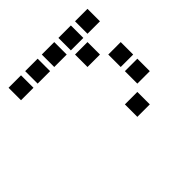

<svg xmlns="http://www.w3.org/2000/svg" viewBox="-108 -659 817 817"><g transform="rotate(45 300.0 -250.5)"><path d="M13.5 -487.5Q12.5 -487.5 12.5 -487.5Q12.5 -487.5 12.5 -486.5V-413.5Q12.5 -412.5 12.5 -412.5Q12.5 -412.5 13.5 -412.5H86.5Q87.5 -412.5 87.5 -412.5Q87.5 -412.5 87.5 -413.5V-486.5Q87.5 -487.5 87.5 -487.5Q87.5 -487.5 86.5 -487.5ZM213.5 -487.5Q212.5 -487.5 212.5 -487.5Q212.5 -487.5 212.5 -486.5V-413.5Q212.5 -412.5 212.5 -412.5Q212.5 -412.5 213.5 -412.5H286.5Q287.5 -412.5 287.5 -412.5Q287.5 -412.5 287.5 -413.5V-486.5Q287.5 -487.5 287.5 -487.5Q287.5 -487.5 286.5 -487.5ZM313.5 -487.5Q312.5 -487.5 312.5 -487.5Q312.5 -487.5 312.5 -486.5V-413.5Q312.5 -412.5 312.5 -412.5Q312.5 -412.5 313.5 -412.5H386.5Q387.5 -412.5 387.5 -412.5Q387.5 -412.5 387.5 -413.5V-486.5Q387.5 -487.5 387.5 -487.5Q387.5 -487.5 386.5 -487.5ZM13.5 -387.5Q12.5 -387.5 12.5 -387.5Q12.5 -387.5 12.5 -386.5V-313.5Q12.5 -312.5 12.5 -312.5Q12.5 -312.5 13.5 -312.5H86.5Q87.5 -312.5 87.5 -312.5Q87.5 -312.5 87.5 -313.5V-386.5Q87.5 -387.5 87.5 -387.5Q87.5 -387.5 86.5 -387.5ZM113.5 -387.5Q112.5 -387.5 112.5 -387.5Q112.5 -387.5 112.5 -386.5V-313.5Q112.5 -312.5 112.5 -312.5Q112.5 -312.5 113.5 -312.5H186.5Q187.5 -312.5 187.5 -312.5Q187.5 -312.5 187.5 -313.5V-386.5Q187.5 -387.5 187.5 -387.5Q187.5 -387.5 186.5 -387.5ZM413.5 -387.5Q412.5 -387.5 412.5 -387.5Q412.5 -387.5 412.5 -386.5V-313.5Q412.5 -312.5 412.5 -312.5Q412.5 -312.5 413.5 -312.5H486.5Q487.5 -312.5 487.5 -312.5Q487.5 -312.5 487.5 -313.5V-386.5Q487.5 -387.5 487.5 -387.5Q487.5 -387.5 486.5 -387.5ZM13.5 -287.5Q12.5 -287.5 12.5 -287.5Q12.5 -287.5 12.5 -286.5V-213.5Q12.5 -212.5 12.5 -212.5Q12.5 -212.5 13.5 -212.5H86.5Q87.5 -212.5 87.5 -212.5Q87.5 -212.5 87.5 -213.5V-286.5Q87.5 -287.5 87.5 -287.5Q87.5 -287.5 86.5 -287.5ZM13.5 -187.5Q12.5 -187.5 12.5 -187.5Q12.5 -187.5 12.5 -186.5V-113.5Q12.5 -112.5 12.5 -112.5Q12.5 -112.5 13.5 -112.5H86.5Q87.5 -112.5 87.5 -112.5Q87.5 -112.5 87.5 -113.5V-186.5Q87.5 -187.5 87.5 -187.5Q87.5 -187.5 86.5 -187.5ZM13.5 -87.5Q12.5 -87.5 12.5 -87.5Q12.5 -87.5 12.5 -86.5V-13.5Q12.5 -12.5 12.5 -12.5Q12.5 -12.5 13.5 -12.5H86.5Q87.5 -12.5 87.5 -12.5Q87.5 -12.5 87.5 -13.5V-86.5Q87.5 -87.5 87.5 -87.5Q87.5 -87.5 86.5 -87.5Z"/></g></svg>

Font: Doto Black
Style: Regular
Weight: 900
Monospace: yes
Version: Version 1.000